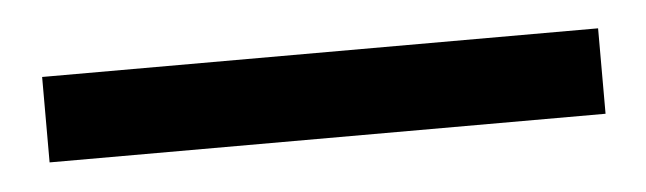

<svg xmlns="http://www.w3.org/2000/svg" viewBox="-24 -41 505 150"><g transform="rotate(-5 229.0 33.5)"><path d="M11 67V0H447V67Z"/></g></svg>

Font: Nunito Sans 7pt SemiCondensed Medium
Style: Regular
Weight: 500
Width: 4
Designer: Vernon Adams
Foundry: Vernon Adams
Version: Version 3.101;gftools[0.9.27]